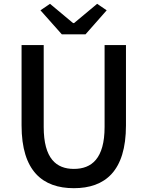

<svg xmlns="http://www.w3.org/2000/svg" viewBox="-20 -973 773 1006"><path d="M304 -793H428L539 -919L489 -953L368 -852H363L242 -953L192 -919ZM367 13C530 13 640 -76 640 -316V-737H528V-308C528 -142 460 -88 367 -88C275 -88 209 -142 209 -308V-737H93V-316C93 -76 204 13 367 13Z"/></svg>

Font: Noto Sans JP Medium
Style: Regular
Weight: 500
Designer: Ryoko NISHIZUKA  (kana, bopomofo & ideographs); Paul D. Hunt (Latin, Greek & Cyrillic); Sandoll Communications , Soo-you
Foundry: Adobe
Version: Version 2.002;hotconv 1.0.116;makeotfexe 2.5.65601